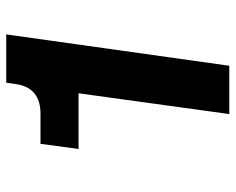

<svg xmlns="http://www.w3.org/2000/svg" viewBox="-88 -648 737 600"><g transform="rotate(-90 280.0 -348.5)"><path d="M223 0H374L472 -697H321L317 -669C310 -613 275 -590 225 -590H130L114 -471H288Z"/></g></svg>

Font: HK Grotesk Black
Style: Italic
Weight: 900
Italic angle: -16°
Designer: Alfredo Marco Pradil
Foundry: Hanken Design Co.
Version: Version 3.001;FEAKit 1.0